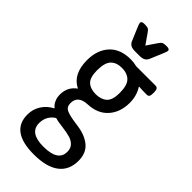

<svg xmlns="http://www.w3.org/2000/svg" viewBox="-288 -777 1047 1047"><g transform="rotate(45 235.5 -253.0)"><path d="M42 83Q42 41 63.5 7.5Q85 -26 122 -45V-47Q107 -59 98.5 -78Q90 -97 90 -120Q90 -179 137 -212Q62 -249 62 -357Q62 -435 105 -482Q148 -529 228 -529Q253 -529 275 -523H425Q445 -523 445 -494V-482Q445 -467 440.5 -460.5Q436 -454 425 -454Q382 -454 367 -456L365 -454Q392 -411 392 -358Q392 -285 351 -238.5Q310 -192 236 -189Q164 -186 164 -128Q164 -98 187 -87.5Q210 -77 260 -70L281 -67Q344 -58 381 -26.5Q418 5 418 64Q418 136 368 174Q318 212 220 212Q42 212 42 83ZM315 -356Q315 -416 291.5 -439Q268 -462 227 -462Q186 -462 163 -439Q140 -416 140 -356Q140 -301 163 -280Q186 -259 227 -259Q267 -259 291 -280Q315 -301 315 -356ZM340 73Q340 45 324.5 29.5Q309 14 287 7.5Q265 1 227 -4Q189 -8 167 -15Q146 -3 133 19Q120 41 120 70Q120 145 227 145Q340 145 340 73ZM163 -602 133 -673Q122 -699 122 -705Q122 -718 144 -718Q164 -718 172.5 -714.5Q181 -711 192 -694L231 -638L269 -694Q280 -711 288.5 -714.5Q297 -718 317 -718Q339 -718 339 -705Q339 -699 328 -673L298 -602Q292 -589 280.5 -582.5Q269 -576 246 -576H215Q192 -576 180.5 -582.5Q169 -589 163 -602Z"/></g></svg>

Font: Asap Condensed
Style: Regular
Weight: 400
Designer: Pablo Cosgaya
Foundry: Omnibus-Type
Version: Version 1.010; ttfautohint (v1.8)